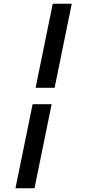

<svg xmlns="http://www.w3.org/2000/svg" viewBox="-20 -769 590 1030"><path d="M263 -749H365L273 -298H171ZM155 -210H257L165 241H63Z"/></svg>

Font: Codetta
Style: Bold Italic
Weight: 700
Italic angle: -11°
Designer: Ulrich Proeller
Foundry: PROSA GmbH
Version: Version 2.00;September 29, 2018;FontCreator 11.5.0.2427 64-b